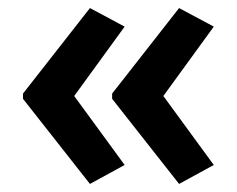

<svg xmlns="http://www.w3.org/2000/svg" viewBox="-20 -508 587 476"><path d="M37 -276 203 -488 289 -442 164 -270 289 -99 203 -52 37 -263ZM258 -276 424 -488 510 -442 385 -270 510 -99 424 -52 258 -263Z"/></svg>

Font: Noto Sans Tamil SemiCondensed SemiBold
Style: Regular
Weight: 600
Width: 4
Designer: Jelle Bosma - Monotype Design Team
Foundry: Monotype Imaging Inc.
Version: Version 2.004; ttfautohint (v1.8.4.7-5d5b)